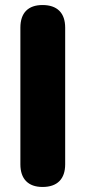

<svg xmlns="http://www.w3.org/2000/svg" viewBox="-20 -734 339 763"><path d="M149 9C208 9 239 -23 239 -81V-624C239 -683 207 -714 149 -714C92 -714 61 -683 61 -624V-81C61 -23 92 9 149 9Z"/></svg>

Font: Nunito Black
Style: Regular
Weight: 900
Designer: Vernon Adams
Foundry: Vernon Adams
Version: Version 3.602